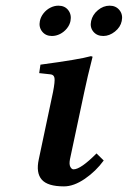

<svg xmlns="http://www.w3.org/2000/svg" viewBox="-20 -645 451 677"><path d="M301.3 -570.8Q306.2 -593.3 325.2 -609.1Q344.2 -625 366.7 -625Q388.7 -625 401.4 -609.1Q414.1 -593.3 409.2 -570.8Q404.8 -549.3 385.3 -533.7Q365.7 -518.1 344.2 -518.1Q321.8 -518.1 309.1 -533.4Q296.4 -548.8 301.3 -570.8ZM120.6 -570.8Q123.5 -585.4 133.5 -598.1Q143.6 -610.8 157.5 -617.9Q171.4 -625 186 -625Q208.5 -625 220.7 -609.1Q232.9 -593.3 228.5 -570.8Q225.6 -556.6 215.6 -544.4Q205.6 -532.2 191.7 -525.1Q177.7 -518.1 163.1 -518.1Q141.1 -518.1 128.7 -533.7Q116.2 -549.3 120.6 -570.8ZM167 -320.8Q174.3 -358.4 172.1 -370.1Q169.9 -381.8 158.2 -382.8L118.2 -387.2L122.6 -417Q260.7 -435.5 299.8 -446.8Q306.6 -446.8 306.2 -443.8Q287.6 -371.1 277.3 -321.3L226.6 -83Q225.1 -74.7 225.3 -68.1Q225.6 -61.5 227.8 -57.1Q230 -52.7 232.9 -50.3Q235.8 -47.9 239.3 -47.9Q264.6 -47.9 320.3 -104L345.7 -79.1Q318.4 -41.5 279.3 -14.6Q240.2 12.2 205.6 12.2Q147.9 12.2 127.2 -11.7Q106.4 -35.6 116.7 -83Z"/></svg>

Font: Linux Libertine Slanted
Style: Semibold Slanted
Weight: 600
Designer: Philipp H. Poll
Foundry: Philipp H. Poll
Version: Version 5.1.1